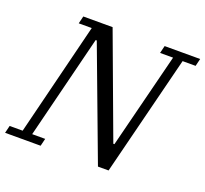

<svg xmlns="http://www.w3.org/2000/svg" viewBox="-142 -841 1052 985"><g transform="rotate(20 384.5 -349.0)"><path d="M-11 -41H60L213 -657H142L152 -698H312L520 -137H526L657 -657H586L596 -698H790L780 -657H709L544 0H486L259 -606H253L112 -41H183L173 0H-21Z"/></g></svg>

Font: IBM Plex Serif
Style: Italic
Weight: 400
Italic angle: -14°
Designer: Mike Abbink, Paul van der Laan, Pieter van Rosmalen
Foundry: Bold Monday
Version: Version 3.001